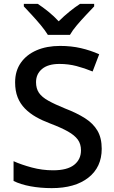

<svg xmlns="http://www.w3.org/2000/svg" viewBox="-20 -961 590 991"><path d="M505 -193Q505 -98 436 -44Q367 10 247 10Q189 10 137.5 0.5Q86 -9 50 -27V-129Q90 -111 144 -96.5Q198 -82 254 -82Q327 -82 362.5 -110Q398 -138 398 -185Q398 -218 381.5 -240.5Q365 -263 330.5 -282.5Q296 -302 238 -324Q198 -339 165.5 -357.5Q133 -376 108.5 -401Q84 -426 71 -459Q58 -492 58 -536Q58 -595 87.5 -637Q117 -679 169 -701.5Q221 -724 290 -724Q348 -724 397.5 -712.5Q447 -701 492 -681L458 -592Q417 -609 375 -620Q333 -631 287 -631Q228 -631 197 -605Q166 -579 166 -537Q166 -504 181 -482Q196 -460 229 -441.5Q262 -423 316 -401Q376 -378 418.5 -351Q461 -324 483 -286.5Q505 -249 505 -193ZM227 -781Q213 -804 191 -830.5Q169 -857 145 -883Q121 -909 103 -928V-941H175Q201 -924 229.5 -901Q258 -878 283 -851Q310 -878 338.5 -901Q367 -924 393 -941H466V-928Q448 -909 423.5 -883Q399 -857 376.5 -830.5Q354 -804 341 -781Z"/></svg>

Font: Noto Sans Tangsa Medium
Style: Regular
Weight: 500
Version: Version 1.504